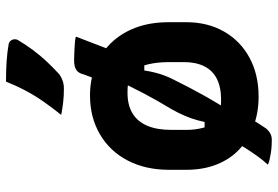

<svg xmlns="http://www.w3.org/2000/svg" viewBox="-163 -707 926 640"><g transform="rotate(-90 300.0 -387.0)"><path d="M498 -597Q489 -574 480.5 -551.5Q472 -529 464 -508.5Q456 -488 448 -467L456 -369H367L388 -393Q385 -360 377 -329.5Q369 -299 355 -272Q329 -219 301 -169Q273 -119 242 -72Q241 -65 240 -56.5Q239 -48 238 -40Q230 -26 222 -11.5Q214 3 206 15.5Q198 28 191 38Q183 47 174 51.5Q165 56 154 56Q147 56 135.5 55.5Q124 55 111 53Q98 51 87.5 48.5Q77 46 71 43Q86 27 99.5 8Q113 -11 124.5 -29Q136 -47 142 -59L157 -168H230L209 -145Q213 -169 219 -191Q225 -213 234.5 -235Q244 -257 256 -278Q284 -324 308.5 -370.5Q333 -417 355 -465Q352 -472 348.5 -479Q345 -486 342 -492Q350 -513 357.5 -532.5Q365 -552 372 -571Q376 -589 387.5 -596Q399 -603 419 -603Q427 -603 438 -602.5Q449 -602 460.5 -601.5Q472 -601 482 -600Q492 -599 498 -597ZM302 -550Q354 -550 398 -532.5Q442 -515 475.5 -481Q509 -447 527.5 -398.5Q546 -350 546 -287V-229Q546 -158 515 -103.5Q484 -49 428 -18.5Q372 12 298 12Q245 12 200.5 -4.5Q156 -21 123 -51.5Q90 -82 72 -127Q54 -172 54 -229V-287Q54 -365 85 -424.5Q116 -484 172.5 -517Q229 -550 302 -550ZM311 -425Q270 -425 242.5 -408.5Q215 -392 201 -359.5Q187 -327 187 -278V-231Q187 -200 193.5 -175Q200 -150 212 -130Q227 -121 245 -117Q263 -113 287 -113Q329 -113 357 -127Q385 -141 399 -169Q413 -197 413 -237V-285Q413 -324 406 -354.5Q399 -385 385 -408Q371 -417 353 -421Q335 -425 311 -425ZM348 -830Q385 -830 415 -828Q445 -826 474 -821Q484 -818 487.5 -809Q491 -800 487 -791Q471 -764 453.5 -740.5Q436 -717 416 -695.5Q396 -674 372 -652Q362 -645 350.5 -641Q339 -637 324 -637Q300 -637 278.5 -639.5Q257 -642 237 -646Q261 -676 281 -704.5Q301 -733 317.5 -764Q334 -795 348 -830Z"/></g></svg>

Font: Rec Mono Semicasual
Style: Bold
Weight: 700
Version: Version 1.085; ttfautohint (v1.8.4.7-5d5b)